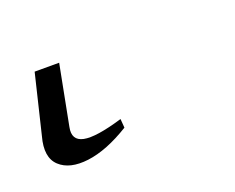

<svg xmlns="http://www.w3.org/2000/svg" viewBox="-42 -4 324 265"><g transform="rotate(-20 119.5 128.0)"><path d="M24 58H60L43 146Q39 165 56 168.5Q73 172 113 160L114 173Q80 194 52 197.5Q24 201 9.5 187.5Q-5 174 3 145Z"/></g></svg>

Font: Piazzolla SC ExtraLight
Style: Italic
Weight: 200
Italic angle: -11.3°
Designer: Juan Pablo del Peral
Foundry: Huerta Tipografica
Version: Version 1.330